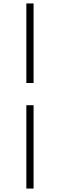

<svg xmlns="http://www.w3.org/2000/svg" viewBox="-20 -826 347 1115"><path d="M133 269V-215H175V269ZM175 -344H133V-806H175Z"/></svg>

Font: Noto Serif SC
Style: Regular
Weight: 200
Designer: Ryoko NISHIZUKA 西塚涼子 (kana & ideographs); Frank Grießhammer (Latin, Greek & Cyrillic); Wenlong ZHANG 张文龙 (bopomofo); San
Foundry: Adobe
Version: Version 2.001;hotconv 1.1.0;makeotfexe 2.6.0